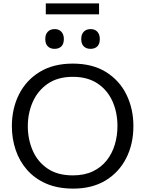

<svg xmlns="http://www.w3.org/2000/svg" viewBox="-20 -1101 857 1132"><path d="M412 11Q321 11 253.2 -18.2Q185.5 -47.5 140.2 -98.8Q95 -150 72.5 -216.5Q50 -283 50 -357Q50 -461 92 -544.5Q134 -628 214.2 -677Q294.5 -726 409 -726Q525 -726 604.8 -676.5Q684.5 -627 725.5 -543.2Q766.5 -459.5 766.5 -357.5Q766.5 -252 724.2 -168.8Q682 -85.5 602.8 -37.2Q523.5 11 412 11ZM409.5 -67Q478 -67 527.5 -90.8Q577 -114.5 609.2 -155.5Q641.5 -196.5 657 -248.8Q672.5 -301 672.5 -357.5Q672.5 -438.5 642.8 -504.5Q613 -570.5 554.5 -609.2Q496 -648 409.5 -648Q320.5 -648 261.5 -607.2Q202.5 -566.5 173.2 -500.2Q144 -434 144 -357.5Q144 -280.5 172.5 -214.2Q201 -148 259.8 -107.5Q318.5 -67 409.5 -67ZM513.5 -813Q489 -813 474 -827.5Q459 -842 459 -871Q459 -899 474 -914.2Q489 -929.5 514.5 -929.5Q539.5 -929.5 554 -913.8Q568.5 -898 568.5 -871Q568.5 -842 553.8 -827.5Q539 -813 513.5 -813ZM301.5 -813Q277 -813 262 -827.5Q247 -842 247 -871Q247 -899 262 -914.2Q277 -929.5 302.5 -929.5Q327 -929.5 341.8 -913.8Q356.5 -898 356.5 -871Q356.5 -842 341.8 -827.5Q327 -813 301.5 -813ZM250 -1016.5V-1081H564V-1016.5Z"/></svg>

Font: Heraclito
Style: Regular
Weight: 400
Designer: Kostas Bartsokas (font) & Cristiano Sobral (main changes)
Foundry: Kostas Bartsokas (font) & Cristiano Sobral (main changes)
Version: Version 1.00;July 8, 2020;FontCreator 13.0.0.2655 64-bit